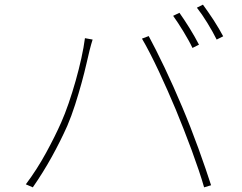

<svg xmlns="http://www.w3.org/2000/svg" viewBox="-20 -816 1040 825"><path d="M751 -761Q760 -748 771.5 -731Q783 -714 794 -696Q805 -678 816 -659Q827 -640 835 -624L807 -610Q800 -625 790 -643Q780 -661 768.5 -680Q757 -699 745.5 -716.5Q734 -734 724 -748ZM852 -796Q862 -782 874 -765Q886 -748 898 -729.5Q910 -711 920.5 -693Q931 -675 939 -660L911 -646Q894 -680 871 -717.5Q848 -755 826 -783ZM243 -290Q259 -326 275 -372.5Q291 -419 305 -468.5Q319 -518 329.5 -565.5Q340 -613 345 -652L378 -646Q374 -634 371.5 -624.5Q369 -615 365 -600Q360 -580 351.5 -542.5Q343 -505 330.5 -459.5Q318 -414 302.5 -365.5Q287 -317 269 -275Q240 -210 203 -143Q166 -76 121 -11L91 -24Q139 -88 178 -159.5Q217 -231 243 -290ZM735 -346Q719 -384 700.5 -426Q682 -468 663 -508.5Q644 -549 625 -586Q606 -623 590 -650L619 -661Q633 -635 650.5 -600.5Q668 -566 687 -526Q706 -486 725.5 -442.5Q745 -399 763 -356Q780 -316 798 -270Q816 -224 832.5 -178.5Q849 -133 863 -92Q877 -51 887 -20L857 -11Q848 -43 834 -84.5Q820 -126 803.5 -171Q787 -216 769 -261.5Q751 -307 735 -346Z"/></svg>

Font: SpoqaHanSansJP-Thin
Style: Regular
Weight: 250
Designer: [Source Han Sans]
Ryoko NISHIZUKA  (kana & ideographs); Paul D. Hunt (Latin, Greek & Cyrillic); Wenlong ZHANG  (bopomofo
Foundry: Spoqa (http://bi.spoqa.com)
Version: Version 1.002.20150607